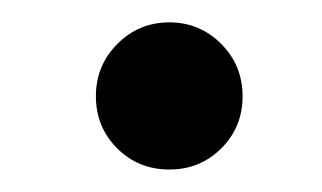

<svg xmlns="http://www.w3.org/2000/svg" viewBox="-20 -135 285 170"><path d="M83.7 -3.7Q64.9 -22.5 64.9 -49.8Q64.9 -77.1 84 -96.2Q103 -115.2 129.9 -115.2Q156.7 -115.2 175.8 -96.2Q194.8 -77.1 194.8 -49.8Q194.8 -22.5 176 -3.7Q157.2 15.1 129.9 15.1Q102.5 15.1 83.7 -3.7Z"/></svg>

Font: Miedinger*
Style: Book
Weight: 400
Version: Version 001.000